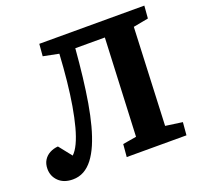

<svg xmlns="http://www.w3.org/2000/svg" viewBox="-124 -836 1020 986"><g transform="rotate(-20 385.5 -343.0)"><path d="M515.5 -615.5H354Q347.5 -535 339 -462.5Q330.5 -390 319.8 -326.8Q309 -263.5 294.8 -210.3Q280.5 -157 262.8 -115.8Q245 -74.5 222.8 -45.5Q200.5 -16.5 173.3 -1.5Q146 13.5 113 13.5Q64 13.5 35.7 -14Q7.5 -41.5 7.5 -81.5Q7.5 -109 19.5 -128.5Q31.5 -148 52 -159Q72.5 -170 97.5 -172L153 -102Q171 -118.5 186.8 -151.8Q202.5 -185 215.3 -232.8Q228 -280.5 238.3 -340.5Q248.5 -400.5 255.8 -470.2Q263 -540 267.5 -617L182.5 -634L188 -700H762L756.5 -631.5L674 -616L651 -83L743.5 -70L737.5 0H411L417 -69L491.5 -81.5Z"/></g></svg>

Font: Literata
Style: Italic
Weight: 400
Italic angle: -2°
Designer: Latin by Veronika Burian and Jose Scaglione. Greek by Irene Vlachou. Cyrillic by Vera Evstafieva
Foundry: TypeTogether
Version: Version 3.103;gftools[0.9.29]